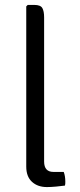

<svg xmlns="http://www.w3.org/2000/svg" viewBox="-20 -755 323 779"><path d="M238.5 -57.5Q245 -41 245 -17.5Q245 -13.5 244.8 -9.5Q244.5 -5.5 243.5 -2Q229 0 207.8 2Q186.5 4 170.5 4Q133 4 109.8 -17.2Q86.5 -38.5 86.5 -79V-729L92.5 -735H119.5Q144.5 -735 151.8 -722.2Q159 -709.5 159 -684.5V-99.5Q159 -78.5 168.5 -68Q178 -57.5 196.5 -57.5Z"/></svg>

Font: Signika Light
Style: Regular
Weight: 300
Designer: Anna Giedry
Foundry: Anna Giedry
Version: Version 2.000